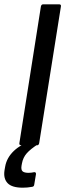

<svg xmlns="http://www.w3.org/2000/svg" viewBox="-38 -675 311 892"><path d="M62 0Q50 0 52 -10L152 -645Q154 -655 163 -655H236Q247 -655 245 -645L144 -10Q142 0 134 0ZM68 197Q17 197 -3 175.5Q-23 154 -17 116L-14 99Q-7 58 26.5 26Q60 -6 119 -24L140 -6Q103 18 86 37.5Q69 57 64 84L62 95Q59 114 67 121Q75 128 95 128Q103 128 108.5 127Q114 126 120 125Q125 124 127.5 127Q130 130 129 135L121 183Q120 192 111 193Q100 195 89.5 196Q79 197 68 197Z"/></svg>

Font: Sofia Sans Medium
Style: Italic
Weight: 500
Italic angle: -9°
Version: Version 4.101